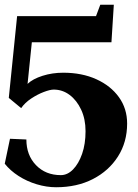

<svg xmlns="http://www.w3.org/2000/svg" viewBox="-20 -771 580 808"><path d="M216 17Q176 17 134.5 4.5Q93 -8 58 -30.5Q23 -53 0 -82L22 -187L91 -184Q91 -118 131.5 -76Q172 -34 236 -34Q264 -34 287.5 -58Q311 -82 325.5 -123.5Q340 -165 340 -219Q340 -270 321.5 -309.5Q303 -349 273 -371.5Q243 -394 206 -394Q191 -394 164.5 -384Q138 -374 111.5 -356.5Q85 -339 69 -316L17 -359L52 -703H384L402 -751H459L449 -593H114L96 -418Q118 -439 159 -452Q200 -465 246 -465Q325 -465 385.5 -437.5Q446 -410 480.5 -362Q515 -314 515 -251Q515 -173 476.5 -112.5Q438 -52 371 -17.5Q304 17 216 17Z"/></svg>

Font: Wittgenstein Black
Style: Regular
Weight: 900
Designer: Jörg Drees
Foundry: Jörg Drees
Version: Version 1.303; ttfautohint (v1.8.4.7-5d5b)